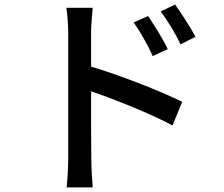

<svg xmlns="http://www.w3.org/2000/svg" viewBox="-20 -785 980 839"><path d="M672 -645C656 -671 640 -696 627 -715L564 -687C580 -664 595 -641 608 -617C622 -593 635 -568 647 -540L713 -570C703 -593 687 -619 672 -645ZM791 -697C775 -723 758 -747 745 -765L682 -735C699 -713 713 -690 728 -667C742 -643 756 -619 769 -591L834 -624C823 -646 807 -672 791 -697ZM378 -237V-386C481 -351 634 -290 734 -237L776 -340C682 -387 502 -457 378 -494V-644C378 -678 383 -720 385 -751H327H270C275 -720 278 -674 278 -644C278 -563 278 -151 278 -89C278 -52 275 0 271 34H385C382 -1 379 -59 379 -89Z"/></svg>

Font: GenSekiGothic2 TW M
Style: Regular
Weight: 500
Version: Version 2.100;PS 2.1;hotconv 16.6.51;makeotf.lib2.5.65220 DE